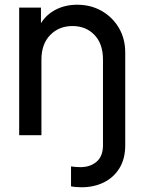

<svg xmlns="http://www.w3.org/2000/svg" viewBox="-20 -571 640 811"><path d="M324 220Q377 220 418.5 199.5Q460 179 484.5 139.5Q509 100 509 42V-349Q509 -407 482.5 -452.5Q456 -498 410 -524.5Q364 -551 306 -551Q256 -551 216 -530.5Q176 -510 153 -473V-539H61V0H155V-319Q155 -385 192 -423Q229 -461 286 -461Q343 -461 379 -423.5Q415 -386 415 -319V42Q415 89 388 112Q361 135 320 135Q300 135 280 132V216Q288 218 301.5 219Q315 220 324 220Z"/></svg>

Font: Plus Jakarta Sans Medium
Style: Regular
Weight: 500
Designer: Gumpita Rahayu
Foundry: Tokotype
Version: Version 2.004; ttfautohint (v1.8.3)